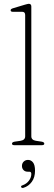

<svg xmlns="http://www.w3.org/2000/svg" viewBox="-20 -744 276 984"><path d="M140.5 -710.5V-45.5Q140.5 -26.5 163.5 -22.5L193.5 -18Q207 -15.5 207 -8Q207 0 195 0H53Q41.5 0 41.5 -8Q41.5 -15.5 55 -18L86 -22.5Q109 -26.5 109 -45.5V-667Q109 -683.5 94 -683.5H46Q34.5 -683.5 34.5 -691.5Q34.5 -698 46 -701.5L106 -719.5Q113.5 -721.5 118.8 -723Q124 -724.5 127.5 -724.5Q140.5 -724.5 140.5 -710.5ZM122 136Q108.5 136 100.5 127.5Q92.5 119 92.5 106.5Q92.5 93 101.5 84.2Q110.5 75.5 123.5 75.5Q139 75.5 149.2 88.5Q159.5 101.5 159.5 131Q159.5 165 143 187.8Q126.5 210.5 100.5 218.5Q91.5 221 88.5 215Q86 208.5 94.5 206Q116 198.5 128.2 182Q140.5 165.5 140.5 147.5Q140.5 136 130.5 136Z"/></svg>

Font: Fraunces 72pt Soft Thin
Style: Regular
Weight: 100
Version: Version 1.000;[b76b70a41]